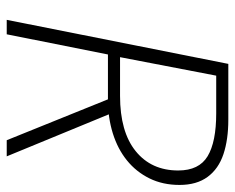

<svg xmlns="http://www.w3.org/2000/svg" viewBox="-84 -615 699 571"><g transform="rotate(90 265.5 -329.5)"><path d="M39 0 170 -659H336Q395 -659 438.5 -644.5Q482 -630 506 -597.5Q530 -565 530 -514Q530 -464 510.5 -424.5Q491 -385 457 -357.5Q423 -330 376.5 -315.5Q330 -301 277 -301H142L82 0ZM150 -337H265Q372 -337 429.5 -383.5Q487 -430 487 -510Q487 -572 444.5 -597.5Q402 -623 317 -623H205ZM397 0 273 -307 310 -328 445 0Z"/></g></svg>

Font: Source Sans 3 Light
Style: Italic
Weight: 300
Italic angle: -11°
Designer: Paul D. Hunt
Foundry: Adobe
Version: Version 3.046;hotconv 1.0.118;makeotfexe 2.5.65603